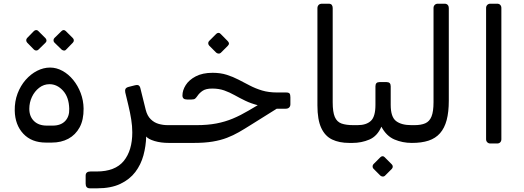

<svg xmlns="http://www.w3.org/2000/svg" viewBox="-20 -770 2831 1037"><path d="M227.8 0.1Q150.8 0.1 106 -47.6Q61.2 -95.4 59.6 -172.4Q58.8 -222.4 74.8 -264.7Q90.9 -307.1 118.6 -338.7Q146.3 -370.2 180.7 -387.7Q215.2 -405.1 250.3 -405.1Q285.1 -405.1 317.5 -387.2Q350 -369.4 375.3 -338.4Q400.7 -307.3 415.8 -267.5Q430.9 -227.6 431.5 -183.6Q432.1 -122.7 410.1 -82.2Q388 -41.6 349.2 -20.7Q310.3 0.1 260 0.1ZM232.8 -91.6H264.9Q308.3 -91.6 331.9 -116.2Q355.5 -140.9 353.9 -182.9Q352.3 -245.5 320.3 -280.4Q288.4 -315.3 247.3 -315.3Q216.6 -315.3 191.6 -296Q166.7 -276.6 152.5 -246.5Q138.3 -216.4 138.3 -182.3Q138.3 -141.1 163.5 -116.3Q188.7 -91.6 232.8 -91.6ZM187.3 -501.7Q182.7 -497.2 175.7 -497.1Q168.7 -497 162.9 -502.7L126.3 -540.2Q121.8 -545.7 121.6 -552.3Q121.4 -558.8 126.3 -564.6L162.9 -602Q168.7 -607.7 175.6 -607.7Q182.6 -607.6 187.3 -602L224.7 -564.6Q230.5 -559.6 231 -552.2Q231.5 -544.7 225.7 -539.2ZM336.6 -501.7Q331.6 -496 324.7 -497Q317.7 -498 312.2 -502.7L273.8 -540.2Q269 -544.9 269 -552.4Q269 -559.8 273.8 -564.6L312.2 -602Q317.7 -607.6 323.8 -607.7Q329.8 -607.7 335.6 -602L373 -564.6Q378.7 -559.6 378.8 -552.3Q378.9 -544.9 373.2 -539.2Z M465.7 247.1Q453.9 247.1 448.2 240.6Q442.6 234.2 442.6 222.3V178.6Q442.6 167.3 449.2 161.8Q455.8 156.2 468.3 156.2H501.6Q602 156.2 648.3 99.5Q694.5 42.9 694.5 -55.1Q694.5 -88.6 688.7 -125.1Q682.9 -161.6 673.7 -199.6L656.6 -270.7Q654.2 -282.1 657.8 -289.7Q661.4 -297.2 675.1 -300.8L710 -309.6Q720.9 -312.1 726 -310.2Q731.2 -308.2 734.3 -303.3Q737.4 -298.4 738.7 -291.3L767.2 -176.4Q775.4 -144.2 794.1 -126Q812.7 -107.7 836.8 -100.9Q860.8 -94.1 885.4 -94.1H905Q922.4 -94.1 922.4 -79.1V-28.1Q922.4 1.9 892.4 1.9Q848.8 1.9 815 -8.2Q781.1 -18.3 769.6 -32.7Q768.2 19.2 754.7 69.1Q741.1 119 710.8 159.1Q680.4 199.1 630 223.1Q579.6 247.1 505.2 247.1Z M892 1.9Q877 1.9 877 -13.1V-64.1Q877 -94.1 907 -94.1H1042.1Q1100.9 -94.1 1148.5 -103.1Q1196.1 -112.2 1238.1 -129.8Q1280.1 -147.5 1322.9 -172.9L1419.2 -229.8L1496 -196.2L1333.6 -94.6Q1300.2 -73.4 1270 -56.1Q1239.9 -38.8 1205.9 -25.7Q1171.9 -12.6 1128.7 -5.3Q1085.4 1.9 1026.4 1.9ZM1469.6 -182.9V-190.6Q1416.1 -190.6 1376.3 -200.7Q1336.5 -210.7 1305.4 -225.7Q1274.4 -240.7 1247 -256.1Q1219.7 -271.4 1191 -281.6Q1162.2 -291.7 1126.1 -291.7Q1092.4 -291.7 1074.7 -279.8Q1056.9 -267.9 1046 -251.4Q1039.4 -241.9 1033.8 -237.2Q1028.2 -232.6 1014.6 -232.6H989.6Q965.4 -232.6 965.4 -254.4Q965.4 -282.2 983.1 -310.3Q1000.7 -338.4 1037.3 -357.6Q1073.9 -376.8 1128.7 -376.8Q1170.6 -376.8 1204.4 -366.1Q1238.1 -355.4 1268.4 -339.7Q1298.7 -324.1 1329.4 -308Q1360.1 -291.9 1395.6 -281.2Q1431.2 -270.5 1476.7 -270.5H1525.3Q1539.9 -270.5 1544.2 -264.6Q1548.4 -258.7 1548.4 -244.4V-206.8Q1548.4 -196.1 1541.9 -189.5Q1535.3 -182.9 1523.6 -182.9ZM1172.5 -484.7Q1167.7 -480 1160.5 -480.5Q1153.3 -481 1147.7 -485.7L1109.6 -523.9Q1104.6 -529.7 1104.6 -536.7Q1104.6 -543.7 1109.6 -548.7L1147.7 -586.9Q1153.3 -592.4 1160 -592.5Q1166.7 -592.6 1171.5 -586.9L1209.3 -548.7Q1223.2 -535.4 1210.7 -522.9Z M1884.4 1.9H1866.1Q1812.3 1.9 1773.9 -16.5Q1735.5 -34.8 1715 -79.1Q1694.4 -123.4 1694.4 -200.9V-725.4Q1694.4 -736.4 1700.8 -743.2Q1707.2 -750 1720.4 -750H1754.5Q1766.9 -750 1771.9 -743.5Q1776.9 -737 1776.9 -727V-217.6Q1776.9 -164.6 1788.4 -138.1Q1799.9 -111.6 1824.7 -102.8Q1849.4 -94.1 1887.5 -94.1H1899.4Q1914.4 -94.1 1914.4 -79.1V-28.1Q1914.4 1.9 1884.4 1.9Z M1884 1.9Q1869 1.9 1869 -13.9V-64.1Q1869 -94.1 1899 -94.1H1911.6Q1957.9 -94.1 1982.8 -116.9Q2007.8 -139.8 2007.8 -203.6V-304.1Q2007.8 -326.6 2029.6 -326.6H2068.4Q2090.2 -326.6 2090.2 -304.1V-203.6Q2090.2 -138.6 2119 -116.3Q2147.8 -94.1 2201.4 -94.1H2219Q2234 -94.1 2234 -79.1V-28.1Q2234 1.9 2204 1.9Q2154.1 1.9 2110.5 -16.6Q2066.9 -35.1 2039.9 -85.7Q2017.6 -34.3 1974.9 -16.2Q1932.3 1.9 1884 1.9ZM2058.8 179.5Q2054.1 184.1 2047 183.6Q2040 183.1 2034.4 178.5L1997 141.1Q1992.4 136.3 1992.4 129Q1992.4 121.6 1997 116.7L2034.4 79.3Q2040 73.7 2046.5 73.7Q2053.1 73.7 2057.8 79.3L2095.1 116.7Q2100.8 121.6 2101.3 129Q2101.8 136.3 2096.2 142.1Z M2204 1.9Q2189 1.9 2189 -13.1V-64.1Q2189 -94.1 2219 -94.1Q2254.1 -94.1 2276.9 -104.1Q2299.8 -114.1 2310.6 -140.8Q2321.5 -167.6 2321.5 -218.4V-727Q2321.5 -737 2328 -743.5Q2334.5 -750 2344.5 -750H2381Q2392 -750 2398 -743.5Q2404 -737 2404 -727V-226Q2404 -165.2 2392.5 -121.6Q2380.9 -78.1 2356.7 -50.5Q2332.4 -22.9 2294.6 -10.4Q2256.7 2.1 2204 1.9Z M2628.4 5Q2618.4 5 2611.9 -1.5Q2605.4 -8 2605.4 -18V-727Q2605.4 -737 2611.9 -743.5Q2618.4 -750 2628.4 -750H2664.9Q2675.9 -750 2681.9 -743.5Q2687.9 -737 2687.9 -727V-18Q2687.9 -8 2681.9 -1.5Q2675.9 5 2664.9 5Z"/></svg>

Font: Rubik Light
Style: Italic
Weight: 300
Italic angle: -12°
Designer: Hubert and Fischer
Foundry: Hubert and Fischer
Version: Version 2.300;gftools[0.9.30]